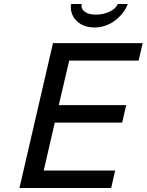

<svg xmlns="http://www.w3.org/2000/svg" viewBox="-20 -937 731 957"><path d="M77 0 244 -722H691L671 -635H325L273 -413H609L589 -326H253L198 -87H554L534 0ZM387 -917Q386 -914 386 -909Q386 -889 405.5 -876.5Q425 -864 457 -864Q495 -864 526.5 -879Q558 -894 567 -917H617Q607 -891 589.5 -869.5Q572 -848 550.5 -832.5Q529 -817 503.5 -808.5Q478 -800 451 -800Q399 -800 366 -829Q333 -858 333 -903Q333 -904 333 -908Q333 -912 335 -917Z"/></svg>

Font: Perun
Style: Italic
Weight: 400
Italic angle: -12°
Foundry: Copyright (c) Stefan Peev, Context Ltd, 2016
Version: Version 1.027